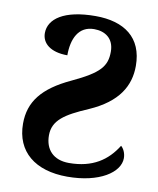

<svg xmlns="http://www.w3.org/2000/svg" viewBox="-83 -789 713 864"><g transform="rotate(10 274.0 -357.0)"><path d="M283 10C430 10 520 -51 520 -116C520 -140 509 -160 498 -169C454 -98 388 -52 280 -52C208 -52 170 -95 170 -159C170 -228 222 -262 327 -307C457 -364 501 -444 501 -534C501 -664 415 -724 284 -724C140 -724 72 -674 72 -609C72 -563 111 -528 189 -528C189 -603 216 -665 288 -665C337 -665 379 -639 379 -578C379 -511 351 -477 227 -419C100 -360 46 -291 46 -191C46 -63 136 10 283 10Z"/></g></svg>

Font: Noto Serif SemiCondensed
Style: Bold
Weight: 700
Width: 4
Designer: Monotype Design Team
Foundry: Monotype Imaging Inc.
Version: Version 2.015